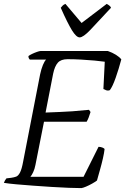

<svg xmlns="http://www.w3.org/2000/svg" viewBox="-27 -966 643 986"><path d="M391 0Q366 0 326 -1.5Q286 -3 238.5 -6Q191 -9 143.5 -12.5Q96 -16 56.5 -19.5Q17 -23 -7 -27Q-3 -39 6 -50L31 -53Q45 -55 56 -59Q67 -63 76 -80.5Q85 -98 92 -137L179 -584Q185 -612 193.5 -632.5Q202 -653 210 -660H126Q124 -662 121.5 -666Q119 -670 119 -678Q125 -683 137.5 -689Q150 -695 163 -699.5Q176 -704 181 -704H527Q550 -696 568.5 -684.5Q587 -673 596 -661Q583 -612 567 -566.5Q551 -521 537 -503Q527 -499 517 -503Q507 -507 504 -509L511 -649Q491 -652 458.5 -655Q426 -658 389.5 -660Q353 -662 320 -662Q286 -662 270 -644Q254 -626 246 -588L207 -388Q250 -390 280.5 -391Q311 -392 345 -394.5Q379 -397 430 -402L438 -391Q433 -375 428.5 -363Q424 -351 418 -341H199L155 -119Q151 -98 143.5 -82Q136 -66 129 -58H402L479 -212Q490 -212 499.5 -208Q509 -204 510 -200Q508 -181 501.5 -152.5Q495 -124 486.5 -94Q478 -64 471 -39Q462 -32 446 -23Q430 -14 414.5 -7.5Q399 -1 391 0ZM382 -774Q365 -774 342.5 -810.5Q320 -847 285 -926Q290 -932 294.5 -937Q299 -942 309 -946L392 -848L521 -946Q529 -942 535.5 -936.5Q542 -931 543 -926Q473 -850 436.5 -812Q400 -774 382 -774Z"/></svg>

Font: Texturina Thin
Style: Italic
Weight: 100
Italic angle: -11°
Designer: Guillermo Torres Carreño
Foundry: Omnibus-Type
Version: Version 1.002; ttfautohint (v1.8.3)